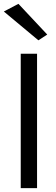

<svg xmlns="http://www.w3.org/2000/svg" viewBox="-28 -980 293 1000"><path d="M-8 -920 68 -960 218 -800 172 -770ZM80 -700H165V0H80Z"/></svg>

Font: renner_400book
Style: Book
Weight: 400
Version: Version 003.000 ; ttfautohint (v0.97) -l 8 -r 50 -G 200 -x 1